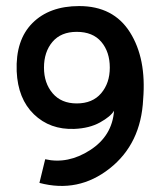

<svg xmlns="http://www.w3.org/2000/svg" viewBox="-20 -600 529 633"><path d="M241 -580Q354 -580 408.5 -493.5Q463 -407 452 -273Q445 -126 341.5 -44.5Q238 37 110 3L129 -75Q204 -58 277 -105Q350 -152 356 -235Q345 -216 310 -196.5Q275 -177 225 -175Q145 -172 92 -223Q39 -274 35 -365Q31 -468 87 -524Q143 -580 241 -580ZM233 -259Q285 -259 313.5 -292.5Q342 -326 342 -377Q342 -429 314 -462Q286 -495 233 -495Q181 -495 153 -462Q125 -429 125 -377Q125 -326 153.5 -292.5Q182 -259 233 -259Z"/></svg>

Font: MB Grotesk
Style: Regular
Weight: 400
Designer: Nawras Khrais
Foundry: Nawras Khrais
Version: Version 1.000;PS 001.000;hotconv 1.0.88;makeotf.lib2.5.64775